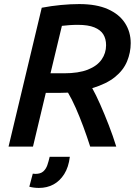

<svg xmlns="http://www.w3.org/2000/svg" viewBox="-20 -720 680 943"><path d="M22 0 185 -682Q232 -691 279.5 -695.5Q327 -700 369 -700Q454 -700 510 -675Q566 -650 594 -606.5Q622 -563 622 -508Q622 -462 604 -418.5Q586 -375 544.5 -341.5Q503 -308 433 -287Q451 -255 472 -207.5Q493 -160 514 -106Q535 -52 551 0H423Q407 -50 389 -98.5Q371 -147 352 -190Q333 -233 314 -265Q305 -265 296 -264.5Q287 -264 277 -264H205L142 0ZM228 -360H294Q366 -360 411.5 -378Q457 -396 479 -427.5Q501 -459 501 -498Q501 -529 487.5 -551Q474 -573 443.5 -585.5Q413 -598 362 -598Q341 -598 320.5 -596.5Q300 -595 284 -593ZM171 203Q159 203 147 201.5Q135 200 124 197L141 133Q145 133 148 133.5Q151 134 154 134Q179 134 192.5 122Q206 110 212.5 91Q219 72 224 50H323Q317 101 295.5 135Q274 169 242.5 186Q211 203 171 203Z"/></svg>

Font: Ubuntu Sans SemiBold
Style: Italic
Weight: 600
Italic angle: -13.5°
Designer: Dalton Maag Ltd
Foundry: Dalton Maag Ltd
Version: Version 1.006